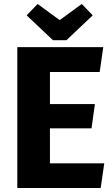

<svg xmlns="http://www.w3.org/2000/svg" viewBox="-20 -945 562 965"><path d="M231 -583V-422H457L440 -300H231V-124H504L486 0H67V-708H499L481 -583ZM446 -868 314 -743H246L114 -868L169 -925L280 -844L391 -925Z"/></svg>

Font: Magra
Style: Bold
Weight: 600
Designer: Viviana Monsalve
Foundry: Viviana Monsalve
Version: Version 1.001